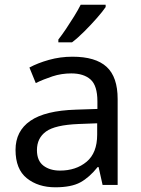

<svg xmlns="http://www.w3.org/2000/svg" viewBox="-20 -879 601 816"><path d="M288 -638Q386 -638 433 -595Q480 -552 480 -458V-93H416L399 -169H395Q360 -125 321.5 -104Q283 -83 215 -83Q142 -83 94 -121.5Q46 -160 46 -242Q46 -322 109 -365.5Q172 -409 303 -413L394 -416V-448Q394 -515 365 -541Q336 -567 283 -567Q241 -567 203 -554.5Q165 -542 132 -526L105 -592Q140 -611 188 -624.5Q236 -638 288 -638ZM314 -352Q214 -348 175.5 -320Q137 -292 137 -241Q137 -196 164.5 -175Q192 -154 235 -154Q303 -154 348 -191.5Q393 -229 393 -307V-355ZM429 -849Q417 -831 392 -802.5Q367 -774 338.5 -745.5Q310 -717 286 -699H228V-711Q243 -730 260.5 -756Q278 -782 295 -809.5Q312 -837 323 -859H429Z"/></svg>

Font: Noto Sans Kannada UI
Style: Regular
Weight: 400
Designer: Jelle Bosma - Monotype Design Team
Foundry: Monotype Imaging Inc.
Version: Version 2.005; ttfautohint (v1.8.4.7-5d5b)